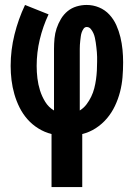

<svg xmlns="http://www.w3.org/2000/svg" viewBox="-20 -540 540 775"><path d="M188 215V1Q160 -6 135 -21.5Q110 -37 91 -58.5Q72 -80 59 -106Q46 -132 38 -160Q30 -188 26.5 -216.5Q23 -245 23 -274Q23 -338 38.5 -400.5Q54 -463 81 -520L176 -482Q153 -433 140.5 -380.5Q128 -328 128 -274Q128 -249 131 -224Q134 -199 141.5 -175Q149 -151 162.5 -129Q176 -107 198 -94V-343Q198 -364 200 -385Q202 -406 208.5 -425.5Q215 -445 226 -463.5Q237 -482 253 -495Q269 -508 289 -514Q309 -520 330 -520Q356 -520 380 -510Q404 -500 421.5 -481Q439 -462 449.5 -438.5Q460 -415 466 -390Q472 -365 474.5 -339.5Q477 -314 477 -288Q477 -258 474.5 -228Q472 -198 464.5 -169Q457 -140 444 -112.5Q431 -85 411.5 -62Q392 -39 366.5 -22.5Q341 -6 312 1V215ZM302 -94Q318 -104 329 -118.5Q340 -133 348 -149.5Q356 -166 360.5 -183.5Q365 -201 367.5 -219Q370 -237 371 -255Q372 -273 372 -291Q372 -301 372 -310.5Q372 -320 371 -329.5Q370 -339 369 -349Q368 -359 366.5 -368.5Q365 -378 363 -387.5Q361 -397 357 -406Q353 -415 346.5 -423Q340 -431 330 -431Q322 -431 317 -423.5Q312 -416 309.5 -408.5Q307 -401 306 -392.5Q305 -384 304 -376Q303 -368 302.5 -359.5Q302 -351 302 -343Z"/></svg>

Font: Iosevka Term Curly Extrabold
Style: Regular
Weight: 800
Designer: Belleve Invis
Foundry: Belleve Invis
Version: Version 32.3.0